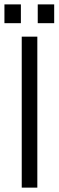

<svg xmlns="http://www.w3.org/2000/svg" viewBox="-33 -858 268 878"><path d="M66.4 -690.4H137.7V0H66.4ZM-12.7 -837.9H62.5V-752H-12.7ZM139.6 -837.9H214.8V-752H139.6Z"/></svg>

Font: Dinish Condensed
Style: Regular
Weight: 400
Width: 3
Designer: Bert Driehuis
Foundry: Playbeing
Version: Version 3.006; git-39231f3c-release